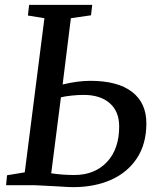

<svg xmlns="http://www.w3.org/2000/svg" viewBox="-20 -763 656 791"><path d="M352 -430Q465 -430 524 -384.5Q583 -339 583 -255Q583 -170 544 -111Q505 -52 437 -22Q369 8 281 8Q262 8 221 5Q134 0 123 0H5L9 -41L82 -53L163 -688L95 -699L100 -743H360L355 -700L272 -688L238 -415Q301 -430 352 -430ZM286 -42Q370 -42 420.5 -95.5Q471 -149 471 -242Q471 -304 432 -338Q393 -372 325 -372Q300 -372 273 -369Q246 -366 231 -362L191 -49Q238 -42 286 -42Z"/></svg>

Font: Koeln Type Serif
Style: Italic
Weight: 400
Italic angle: -8°
Designer: Eben Sorkin
Foundry: Eben Sorkin
Version: Version 2.002